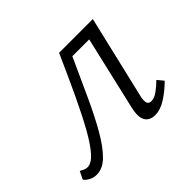

<svg xmlns="http://www.w3.org/2000/svg" viewBox="-120 -560 716 716"><g transform="rotate(-45 237.5 -202.5)"><path d="M32 8Q16 8 2 0.5Q-12 -7 -18 -16L-3 -47Q4 -43 12 -39.5Q20 -36 27 -36Q48 -36 71 -61.5Q94 -87 121.5 -136Q149 -185 182 -255Q215 -325 254 -413H401L392 -369H280Q243 -288 211.5 -219Q180 -150 150.5 -99Q121 -48 92.5 -20Q64 8 32 8ZM343 5Q326 5 314 -3Q302 -11 298 -28.5Q294 -46 301 -77L379 -413H432L354 -82Q350 -64 353 -53Q356 -42 370 -42Q386 -42 404 -55Q422 -68 439 -85L459 -61Q431 -33 401 -14Q371 5 343 5Z"/></g></svg>

Font: Ysabeau Infant Light
Style: Italic
Weight: 300
Italic angle: -12°
Designer: Christian Thalmann (Catharsis Fonts)
Version: Version 2.001;gftools[0.9.30]; featfreeze: ss01,ss02,lnum